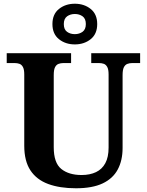

<svg xmlns="http://www.w3.org/2000/svg" viewBox="-20 -999 787 1029"><path d="M387.1 10Q300.2 10 238.1 -13Q176 -36 143 -86Q110 -136 110 -218V-600Q110 -626.9 102.8 -639.9Q95.7 -652.9 84.2 -657Q72.7 -661 59 -661H16V-714H361V-661H319Q305.3 -661 293.5 -656.5Q281.7 -652 274.8 -638.4Q268 -624.9 268 -596V-210Q268 -126 308.5 -93.5Q349 -61 417 -61Q462 -61 494.5 -76.5Q527 -92 544.5 -124.5Q562 -157 562 -208V-600Q562 -626.9 554.8 -639.9Q547.7 -652.9 536.2 -657Q524.7 -661 511 -661H469V-714H731V-661H688Q674.3 -661 662.5 -656.5Q650.7 -652 643.8 -638.4Q637 -624.9 637 -596V-206Q637 -139.2 611 -90.6Q585 -42 530 -16Q475 10 387.1 10ZM381 -761Q331 -761 296 -789Q261 -817 261 -870Q261 -923 296 -951Q331 -979 381 -979Q431 -979 466 -951Q501 -923 501 -870Q501 -817 466 -789Q431 -761 381 -761ZM380.9 -816Q405 -816 422.5 -828.6Q440 -841.3 440 -870.1Q440 -899 422.6 -911.5Q405.2 -924 381.1 -924Q357 -924 339.5 -911.4Q322 -898.7 322 -869.9Q322 -841 339.4 -828.5Q356.8 -816 380.9 -816Z"/></svg>

Font: Noto Serif Tamil
Style: Italic
Weight: 400
Italic angle: -12°
Designer: Indian Type Foundry, Tom Grace, and the Monotype Design Team
Foundry: Monotype Imaging Inc.
Version: Version 2.003